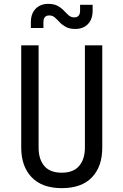

<svg xmlns="http://www.w3.org/2000/svg" viewBox="-20 -965 640 995"><path d="M300 10Q198 10 144 -46.5Q90 -103 90 -200V-730H180V-200Q180 -140 209.5 -105Q239 -70 300 -70Q360 -70 390 -105Q420 -140 420 -200V-730H510V-200Q510 -102 456.5 -46Q403 10 300 10ZM370 -815Q340 -815 321 -825.5Q302 -836 289 -850Q276 -864 264 -874.5Q252 -885 235 -885Q205 -885 205 -850V-820H140V-850Q140 -895 165 -920Q190 -945 230 -945Q260 -945 279 -934.5Q298 -924 311 -910Q324 -896 336 -885.5Q348 -875 365 -875Q395 -875 395 -910V-940H460V-910Q460 -865 435.5 -840Q411 -815 370 -815Z"/></svg>

Font: Liga JetBrainsMono Nerd Font
Style: Regular
Weight: 400
Designer: Philipp Nurullin, Konstantin Bulenkov
Foundry: JetBrains
Version: Version 2.225; ttfautohint (v1.8.3)